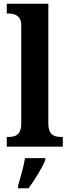

<svg xmlns="http://www.w3.org/2000/svg" viewBox="-20 -780 370 1021"><path d="M16 0H314V-52H303C265 -52 237 -65 237 -123V-760H16V-708H27C52 -708 93 -700 93 -647V-123C93 -65 65 -52 27 -52H16ZM76 208V221H132C163 178 205 113 221 71V61H113C106 106 88 167 76 208Z"/></svg>

Font: Noto Serif Hebrew SemiCondensed
Style: Bold
Weight: 700
Width: 4
Designer: Monotype Design Team
Foundry: Monotype Imaging Inc.
Version: Version 2.004